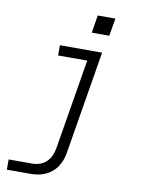

<svg xmlns="http://www.w3.org/2000/svg" viewBox="-100 -788 800 1071"><g transform="rotate(10 300.0 -252.5)"><path d="M15 215V157H149Q170 157 191 150Q212 143 228.5 127.5Q245 112 253.5 92Q262 72 266 51L351 -462H186V-520H425L329 60Q326 81 319 101.5Q312 122 300 141Q288 160 270.5 175Q253 190 232.5 199Q212 208 191 211.5Q170 215 149 215ZM448 -620H349L365 -720H465Z"/></g></svg>

Font: Iosevka SS04 Light Extended
Style: Italic
Weight: 300
Width: 7
Italic angle: -9°
Monospace: yes
Designer: Belleve Invis
Foundry: Belleve Invis
Version: Version 19.0.0; ttfautohint (v1.8.4)